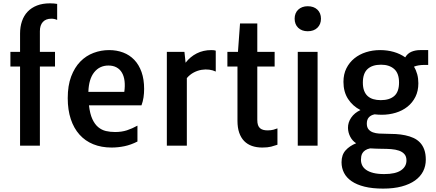

<svg xmlns="http://www.w3.org/2000/svg" viewBox="-20 -861 2577 1135"><path d="M98.6 -467.8H41.5V-554.2H98.6V-662.6Q98.6 -702.6 109.9 -735.6Q121.1 -768.6 143.3 -792Q165.5 -815.4 198.7 -828.4Q231.9 -841.3 275.9 -841.3Q287.1 -841.3 299.1 -840.3Q311 -839.4 317.9 -837.9V-743.2Q301.8 -750.5 283.7 -750.5Q251 -750.5 233.4 -731.2Q215.8 -711.9 215.8 -676.8V-554.2H305.2V-467.8H215.8V0H98.6Z M380.4 -280.8Q380.4 -355 400.6 -408.7Q420.9 -462.4 454.8 -497.1Q488.8 -531.7 533 -548.3Q577.1 -564.9 625 -564.9Q669.9 -564.9 708 -550.5Q746.1 -536.1 773.7 -507.3Q801.3 -478.5 816.7 -435.3Q832 -392.1 832 -335Q832 -309.6 828.4 -285.2Q824.7 -260.7 816.4 -238.3H505.9Q511.7 -188 525.9 -157.2Q540 -126.5 560.5 -109.4Q581.1 -92.3 606.4 -86.4Q631.8 -80.6 660.6 -80.6Q699.2 -80.6 730.5 -90.8Q761.7 -101.1 792.5 -118.2V-24.4Q754.4 -4.9 716.1 3.2Q677.7 11.2 639.6 11.2Q579.6 11.2 531.5 -8.3Q483.4 -27.8 450 -65.2Q416.5 -102.5 398.4 -157Q380.4 -211.4 380.4 -280.8ZM714.8 -317.9Q719.7 -353 716.3 -381.8Q712.9 -410.6 700.9 -431.2Q689 -451.7 668.9 -462.6Q648.9 -473.6 621.1 -473.6Q568.8 -473.6 536.9 -433.8Q504.9 -394 502.4 -317.9Z M966.3 -554.2H1070.3L1077.1 -490.2Q1104 -525.4 1142.8 -545.2Q1181.6 -564.9 1229 -564.9Q1248 -564.9 1255.4 -561.5V-438Q1238.8 -446.3 1216.8 -449.2Q1194.8 -452.1 1171.4 -448.2Q1147.9 -444.3 1125.2 -432.4Q1102.5 -420.4 1084.5 -399.4V0H966.3Z M1383.8 -467.8H1324.2V-554.2H1386.7L1398.9 -722.2H1501V-554.2H1603.5V-467.8H1501V-152.3Q1501 -133.8 1505.1 -121.8Q1509.3 -109.9 1517.3 -103Q1525.4 -96.2 1536.4 -93.3Q1547.4 -90.3 1561.5 -90.3Q1582.5 -90.3 1596.2 -94.2Q1609.9 -98.1 1620.1 -102.1V-5.4Q1603.5 0.5 1582.8 5.9Q1562 11.2 1530.8 11.2Q1496.6 11.2 1469.5 1.7Q1442.4 -7.8 1423.3 -27.3Q1404.3 -46.9 1394 -76.7Q1383.8 -106.4 1383.8 -147Z M1798.8 -676.3Q1781.2 -676.3 1767.1 -681.6Q1752.9 -687 1742.7 -696.8Q1732.4 -706.5 1727.1 -720.2Q1721.7 -733.9 1721.7 -750.5Q1721.7 -767.1 1727.1 -780.5Q1732.4 -793.9 1742.7 -803.7Q1752.9 -813.5 1767.1 -818.8Q1781.2 -824.2 1798.8 -824.2Q1835 -824.2 1856.2 -804Q1877.4 -783.7 1877.4 -750.5Q1877.4 -717.3 1856.2 -696.8Q1835 -676.3 1798.8 -676.3ZM1740.2 -554.2H1857.4V0H1740.2Z M1999 98.1Q1999 54.7 2022.7 28.1Q2046.4 1.5 2085.4 -14.2Q2063 -28.3 2050.3 -53Q2037.6 -77.6 2037.1 -105Q2036.6 -136.7 2055.9 -165.3Q2075.2 -193.8 2110.8 -210.4Q2064.9 -233.9 2037.6 -275.9Q2010.3 -317.9 2010.3 -377Q2010.3 -422.4 2027.8 -457.3Q2045.4 -492.2 2075 -516.1Q2104.5 -540 2143.8 -552.5Q2183.1 -564.9 2227.1 -564.9Q2270 -564.9 2307.9 -554Q2345.7 -543 2375.5 -522Q2389.2 -545.4 2412.6 -555.2Q2436 -564.9 2463.9 -564.9H2511.2V-477.1H2484.4Q2470.2 -477.1 2455.1 -474.6Q2439.9 -472.2 2427.2 -466.8Q2439.9 -446.3 2446.5 -421.6Q2453.1 -397 2453.1 -368.7Q2453.1 -323.2 2435.8 -288.6Q2418.5 -253.9 2388.7 -230.2Q2358.9 -206.5 2319.6 -194.6Q2280.3 -182.6 2236.3 -182.6Q2225.6 -182.6 2215.1 -183.3Q2204.6 -184.1 2194.8 -185.1Q2172.4 -180.7 2160.4 -167.2Q2148.4 -153.8 2148.4 -130.4Q2148.4 -108.9 2158.4 -96.7Q2168.5 -84.5 2184.6 -78.6Q2200.7 -72.8 2220.5 -71.5Q2240.2 -70.3 2259.8 -70.3Q2290 -70.3 2319.6 -68.6Q2349.1 -66.9 2375.5 -61.3Q2401.9 -55.7 2424.1 -45.7Q2446.3 -35.6 2462.6 -18.6Q2479 -1.5 2488 23.4Q2497.1 48.3 2497.1 83Q2497.1 120.6 2481.2 151.9Q2465.3 183.1 2433.6 205.8Q2401.9 228.5 2354.7 241.2Q2307.6 253.9 2244.6 253.9Q2181.2 253.9 2135 242.4Q2088.9 231 2058.6 210.2Q2028.3 189.5 2013.7 160.9Q1999 132.3 1999 98.1ZM2231 -269Q2282.7 -269 2310.8 -293.7Q2338.9 -318.4 2338.9 -373Q2338.9 -427.7 2310.1 -453.1Q2281.2 -478.5 2232.4 -478.5Q2180.7 -478.5 2152.8 -452.9Q2125 -427.2 2125 -372.6Q2125 -345.2 2132.3 -325.4Q2139.6 -305.7 2153.3 -293.2Q2167 -280.8 2186.5 -274.9Q2206.1 -269 2231 -269ZM2113.8 83.5Q2113.8 101.1 2121.1 116.5Q2128.4 131.8 2144.8 143.3Q2161.1 154.8 2187.3 161.4Q2213.4 168 2251.5 168Q2317.9 168 2350.3 146Q2382.8 124 2382.8 87.4Q2382.8 64 2370.8 50.3Q2358.9 36.6 2338.6 29.5Q2318.4 22.5 2292 20.5Q2265.6 18.6 2237.3 18.6Q2222.2 18.6 2203.4 17.8Q2184.6 17.1 2168 16.1Q2149.4 20 2138.7 27.6Q2127.9 35.2 2122.6 44.2Q2117.2 53.2 2115.5 63.5Q2113.8 73.7 2113.8 83.5Z"/></svg>

Font: Tauri
Style: Regular
Weight: 400
Designer: Yvonne Schüttler
Foundry: Yvonne Schüttler
Version: Version 1.003; ttfautohint (v0.93.8-669f) -l 13 -r 13 -G 200